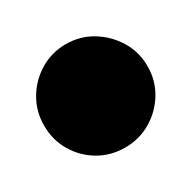

<svg xmlns="http://www.w3.org/2000/svg" viewBox="-130 -1031 362 362"><g transform="rotate(-30 50.5 -850.5)"><path d="M-62 -850Q-62 -819 -47 -793.5Q-32 -768 -6.5 -753Q19 -738 50 -738Q81 -738 106.5 -753Q132 -768 147.5 -793.5Q163 -819 163 -850Q163 -881 147.5 -906.5Q132 -932 106.5 -947.5Q81 -963 50 -963Q19 -963 -6.5 -947.5Q-32 -932 -47 -906.5Q-62 -881 -62 -850Z"/></g></svg>

Font: Linefont Black
Style: Regular
Weight: 900
Monospace: yes
Version: Version 3.002;gftools[0.9.33]